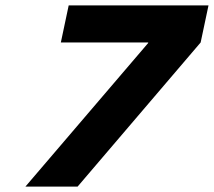

<svg xmlns="http://www.w3.org/2000/svg" viewBox="-20 -690 791 710"><path d="M74 0H267L722 -533L751 -670H234L205 -533H528V-531Z"/></svg>

Font: LT Wave Text Black Italic
Style: Regular
Weight: 900
Designer: Daniel Lyons
Version: Version 2.5 (Glyphs App)